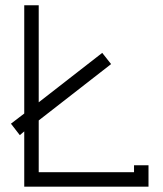

<svg xmlns="http://www.w3.org/2000/svg" viewBox="-20 -699 611 719"><path d="M125 -54.2H481.9V-80.1H536.1V0H70.8V-207L54.2 -192.9L21 -235.8L70.8 -273.9V-679.2H125V-315.9L362.8 -501L396 -459L125 -248Z"/></svg>

Font: Rawengulk
Style: Demibold
Weight: 600
Version: Version 0.92